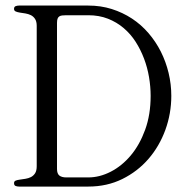

<svg xmlns="http://www.w3.org/2000/svg" viewBox="-20 -687 710 707"><path d="M534.7 -334Q534.7 -367.7 528.8 -402.8Q522.9 -438 510.5 -470.9Q498 -503.9 479.5 -533Q460.9 -562 435.3 -583.7Q409.7 -605.5 377.2 -618.2Q344.7 -630.9 305.2 -630.9H224.1Q215.3 -630.9 209 -630.1Q202.6 -629.4 198.2 -626.5Q193.8 -623.5 191.9 -617.9Q189.9 -612.3 189.9 -602.5V-64.9Q189.9 -47.4 198.7 -40.5Q207.5 -33.7 224.1 -33.7H305.2Q346.7 -33.7 387.7 -54.7Q428.7 -75.7 461.4 -114.5Q494.1 -153.3 514.4 -209Q534.7 -264.6 534.7 -334ZM610.8 -334Q610.8 -269 588.9 -208.7Q566.9 -148.4 526.9 -102.1Q486.8 -55.7 430.4 -27.8Q374 0 305.2 0H49.8Q43.5 0 37.6 -2.2Q31.7 -4.4 31.7 -12.7Q31.7 -19.5 37.8 -22Q43.9 -24.4 53.2 -25.6Q62.5 -26.9 73.5 -28.6Q84.5 -30.3 93.8 -34.9Q103 -39.6 109.1 -48.8Q115.2 -58.1 115.2 -75.2V-591.8Q115.2 -607.9 109.1 -617.2Q103 -626.5 93.8 -631.1Q84.5 -635.7 73.5 -637.5Q62.5 -639.2 53.2 -640.6Q43.9 -642.1 37.8 -644.8Q31.7 -647.5 31.7 -654.3Q31.7 -662.1 37.6 -664.3Q43.5 -666.5 49.8 -666.5H305.2Q351.1 -666.5 391.4 -653.8Q431.6 -641.1 465.8 -618.7Q500 -596.2 526.9 -564.9Q553.7 -533.7 572.3 -496.8Q590.8 -460 600.8 -418.5Q610.8 -377 610.8 -334Z"/></svg>

Font: Atsinvsda
Style: Regular
Weight: 400
Designer: Al Webster
Foundry: Al Webster and Michael Everson
Version: Version 2.000